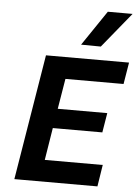

<svg xmlns="http://www.w3.org/2000/svg" viewBox="-63 -1019 762 1066"><g transform="rotate(5 318.0 -485.5)"><path d="M292 -579 264 -410H540L522 -301H246L217 -121H540L521 0H58L173 -700H636L616 -579ZM362 -776 494 -971H632L472 -775Z"/></g></svg>

Font: Be Vietnam
Style: Bold Italic
Weight: 700
Italic angle: -9.66701°
Designer: Gabriel Lam
Foundry: TypeRant
Version: Version 3.000